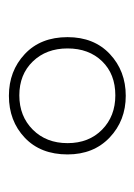

<svg xmlns="http://www.w3.org/2000/svg" viewBox="46 -810 309 442"><g transform="rotate(90 201.0 -589.5)"><path d="M201 -455Q144 -455 105 -491.5Q66 -528 66 -590Q66 -651 105 -687.5Q144 -724 201 -724Q258 -724 297 -687Q336 -650 336 -590Q336 -528 297.5 -491.5Q259 -455 201 -455ZM200 -479Q248 -479 279 -510Q310 -541 310 -590Q310 -639 279 -669.5Q248 -700 200 -700Q151 -700 121.5 -669.5Q92 -639 92 -590Q92 -541 122 -510Q152 -479 200 -479Z"/></g></svg>

Font: Noto Sans Lao UI SemCond Thin
Style: Regular
Weight: 100
Width: 4
Designer: Monotype Design Team
Foundry: Monotype Imaging Inc.
Version: Version 2.000; ttfautohint (v1.8.4.7-5d5b)